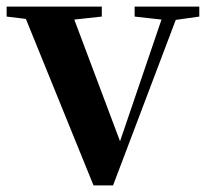

<svg xmlns="http://www.w3.org/2000/svg" viewBox="-29 -556 627 579"><path d="M377 -506 458 -497 333 -130 195 -497 278 -506V-536H-9V-506L49 -499L253 3H312L501 -496L572 -506V-536H377Z"/></svg>

Font: Noto Serif CJK TC
Style: Bold
Weight: 700
Designer: Ryoko NISHIZUKA 西塚涼子 (kana & ideographs); Frank Grießhammer (Latin, Greek & Cyrillic); Wenlong ZHANG 张文龙 (bopomofo); San
Foundry: Adobe
Version: Version 2.001;hotconv 1.1.0;makeotfexe 2.6.0